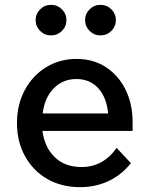

<svg xmlns="http://www.w3.org/2000/svg" viewBox="-20 -756 618 792"><path d="M461 -146 520 -83Q481 -34 427.5 -9Q374 16 311 16Q233 16 174.5 -18Q116 -52 83 -112Q50 -172 50 -248Q50 -324 82 -384Q114 -444 170 -478.5Q226 -513 296 -513Q364 -513 416 -479.5Q468 -446 497.5 -387Q527 -328 527 -252V-216H155Q164 -148 206 -107.5Q248 -67 316 -67Q406 -67 461 -146ZM295 -430Q239 -430 201.5 -391.5Q164 -353 156 -288H426Q420 -354 385.5 -392Q351 -430 295 -430ZM394 -610Q368 -610 349.5 -628.5Q331 -647 331 -673Q331 -699 349.5 -717.5Q368 -736 394 -736Q421 -736 439.5 -717.5Q458 -699 458 -673Q458 -647 439.5 -628.5Q421 -610 394 -610ZM191 -610Q164 -610 145.5 -628.5Q127 -647 127 -673Q127 -699 145.5 -717.5Q164 -736 191 -736Q217 -736 235.5 -717.5Q254 -699 254 -673Q254 -647 235.5 -628.5Q217 -610 191 -610Z"/></svg>

Font: Wix Madefor Text Medium
Style: Regular
Weight: 500
Designer: Dalton Maag Ltd
Foundry: Dalton Maag Ltd
Version: Version 3.100